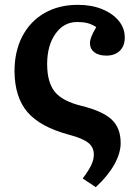

<svg xmlns="http://www.w3.org/2000/svg" viewBox="-20 -544 561 794"><path d="M376 230 322 194Q347 161 357.5 138.5Q368 116 368 95Q368 65 345 46.5Q322 28 265 13Q146 -19 93.5 -80.5Q41 -142 40 -249Q40 -332 72.5 -394Q105 -456 164 -490Q223 -524 302 -524Q358 -524 401.5 -506.5Q445 -489 470.5 -458.5Q496 -428 496 -389Q496 -354 475.5 -334Q455 -314 420 -314Q388 -314 370 -328Q352 -342 352 -366Q352 -377 357.5 -391.5Q363 -406 378 -432Q359 -444 341.5 -448.5Q324 -453 299 -453Q244 -453 209.5 -404.5Q175 -356 175 -279Q175 -203 207 -164Q239 -125 318 -106Q406 -84 442.5 -49Q479 -14 479 47Q479 90 452 137.5Q425 185 376 230Z"/></svg>

Font: Literata 12pt SemiBold
Style: Regular
Weight: 600
Designer: Latin by Veronika Burian and Jose Scaglione. Greek by Irene Vlachou. Cyrillic by Vera Evstafieva.
Foundry: TypeTogether
Version: Version 3.002